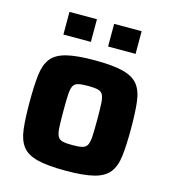

<svg xmlns="http://www.w3.org/2000/svg" viewBox="-107 -790 786 884"><g transform="rotate(15 286.5 -347.5)"><path d="M286 8Q200 8 151 -4.5Q102 -17 79.5 -46.5Q57 -76 51 -127Q45 -178 45 -256Q45 -333 51 -384Q57 -435 79.5 -464Q102 -493 151 -505.5Q200 -518 286 -518Q372 -518 421 -505.5Q470 -493 493 -464Q516 -435 522 -384Q528 -333 528 -256Q528 -178 522 -127Q516 -76 493 -46.5Q470 -17 421 -4.5Q372 8 286 8ZM286 -114Q316 -114 333 -118Q350 -122 357 -136Q364 -150 365.5 -178.5Q367 -207 367 -256Q367 -304 365.5 -332.5Q364 -361 357 -374.5Q350 -388 333 -392Q316 -396 286 -396Q256 -396 239.5 -392Q223 -388 216 -374.5Q209 -361 207.5 -332.5Q206 -304 206 -256Q206 -207 207.5 -178.5Q209 -150 216 -136Q223 -122 239.5 -118Q256 -114 286 -114ZM115 -595V-703H246V-595ZM328 -595V-703H459V-595Z"/></g></svg>

Font: Saira
Style: Bold
Weight: 700
Designer: Hector Gatti with collaboration of the Omnibus-Type team
Foundry: Omnibus-Type
Version: Version 1.100; ttfautohint (v1.8.3)